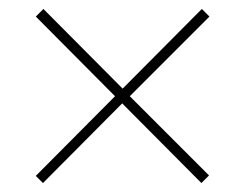

<svg xmlns="http://www.w3.org/2000/svg" viewBox="-20 -568 547 429"><path d="M431 -548 254 -370 77 -548 60 -531 237 -353 60 -175 76 -159 253 -337 430 -159 447 -176 270 -353 448 -531Z"/></svg>

Font: Noto Sans Georgian SemiCondensed Thin
Style: Regular
Weight: 100
Width: 4
Designer: Monotype Design Team, Akaki Razmadze
Foundry: Google LLC
Version: Version 2.005